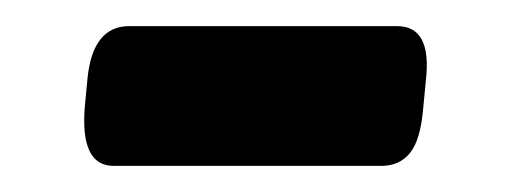

<svg xmlns="http://www.w3.org/2000/svg" viewBox="-20 -339 390 147"><path d="M67 -212Q41 -212 45 -258L47 -279Q51 -319 79 -319H284Q311 -319 306 -277L304 -256Q302 -232 294 -222Q286 -212 272 -212Z"/></svg>

Font: Asap Semi Expanded Semi Expanded Regular
Style: Bold Italic
Weight: 700
Width: 6
Italic angle: -6°
Designer: Pablo Cosgaya
Foundry: Omnibus-Type
Version: Version 3.001; ttfautohint (v1.8.4.7-5d5b)